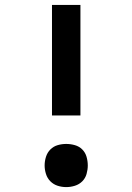

<svg xmlns="http://www.w3.org/2000/svg" viewBox="-20 -755 540 783"><path d="M192 -284H308V-735H192ZM250 8Q268 8 285.5 2.5Q303 -3 315.5 -15.5Q328 -28 333 -45.5Q338 -63 338 -80Q338 -98 333 -115.5Q328 -133 315.5 -145.5Q303 -158 285.5 -163Q268 -168 250 -168Q232 -168 215 -163Q198 -158 185.5 -145.5Q173 -133 167.5 -115.5Q162 -98 162 -80Q162 -63 167.5 -45.5Q173 -28 185.5 -15.5Q198 -3 215 2.5Q232 8 250 8Z"/></svg>

Font: Iosevka SS09
Style: Bold
Weight: 700
Monospace: yes
Designer: Belleve Invis
Foundry: Belleve Invis
Version: Version 5.2.1; ttfautohint (v1.8.3)